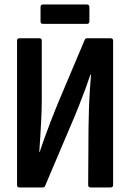

<svg xmlns="http://www.w3.org/2000/svg" viewBox="-20 -823 571 843"><path d="M65.3 0Q54.9 0 54.9 -10.9V-644.1Q54.9 -655 65.3 -655H153Q163.4 -655 163.4 -644.1V-383.5Q163.4 -347.8 161.4 -305.3Q159.5 -262.7 157 -223.5Q154.5 -184.2 152.5 -156.3H154.5Q163 -182.8 174.6 -215Q186.2 -247.1 202.2 -288.9Q218.2 -330.7 240.2 -383.5L351.7 -647.6Q354.2 -655 362.6 -655H465.2Q476.6 -655 476.6 -644.1V-10.9Q476.6 0 465.2 0H377.5Q367.1 0 367.1 -10.9L368.6 -257.1Q369.2 -292.7 370.4 -337Q371.6 -381.3 374.4 -424.1Q377.1 -466.8 379.6 -495.8H377.1Q368 -468.3 355.7 -434.8Q343.4 -401.4 326.4 -358.1Q309.3 -314.8 284.3 -257.1L178.3 -7.4Q175.9 0 167.4 0ZM169 -718.1Q158 -718.1 158 -729V-791.9Q158 -803.3 169 -803.3H361.1Q372.5 -803.3 372.5 -791.9V-729Q372.5 -718.1 361.1 -718.1Z"/></svg>

Font: Sofia Sans Condensed
Style: Regular
Weight: 400
Designer: Botio Nikoltchev, Ani Petrova
Foundry: lettersoup
Version: Version 4.100